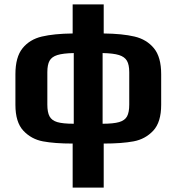

<svg xmlns="http://www.w3.org/2000/svg" viewBox="-20 -644 802 872"><path d="M310 8Q228 8 175 -2Q122 -12 86 -50.5Q50 -89 50 -168V-307Q50 -385 82.5 -425Q115 -465 170 -478Q225 -491 310 -492V-624H451V-492Q536 -491 591 -478Q646 -465 679 -425Q712 -385 712 -307V-168Q712 -89 676 -50.5Q640 -12 586.5 -2Q533 8 451 8V208H310ZM315 -403Q266 -402 240.5 -394Q215 -386 205 -368Q195 -350 195 -316V-169Q195 -134 205 -115.5Q215 -97 240 -89.5Q265 -82 315 -82ZM567 -169V-316Q567 -350 556.5 -368Q546 -386 520.5 -394Q495 -402 446 -403V-82Q495 -82 521 -89.5Q547 -97 557 -115.5Q567 -134 567 -169Z"/></svg>

Font: Play
Style: Bold
Weight: 700
Designer: Jonas Hecksher (Cyrillic expansion: Cyreal)
Foundry: Jonas Hecksher, Playtype, e-types AS
Version: Version 2.101; ttfautohint (v1.5.65-e2d9)